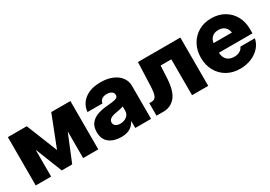

<svg xmlns="http://www.w3.org/2000/svg" viewBox="6 -1145 2495 1775"><g transform="rotate(-30 1253.5 -257.5)"><path d="M323.7 0 210 -286.6V0H45.9V-515.6H247.6L379.9 -185.1L509.3 -515.6H713.4V0H551.8V-285.2L435.1 0Z M957 8.8Q879.4 8.8 829.8 -29.1Q780.3 -66.9 780.3 -143.6Q780.3 -201.7 807.4 -235.6Q834.5 -269.5 879.9 -285.9Q925.3 -302.2 980 -306.6Q1049.3 -312 1077.6 -320.6Q1106 -329.1 1106 -352.1V-354.5Q1106 -376.5 1087.2 -390.1Q1068.4 -403.8 1036.1 -403.8Q1002.4 -403.8 982.4 -388.9Q962.4 -374 959.5 -348.1H799.8Q802.7 -396.5 830.6 -437Q858.4 -477.5 910.6 -502.2Q962.9 -526.9 1039.6 -526.9Q1113.3 -526.9 1166.5 -503.9Q1219.7 -481 1248.3 -441.7Q1276.9 -402.3 1276.9 -354V0H1108.4V-72.3H1106.4Q1083 -29.8 1046.9 -10.5Q1010.7 8.8 957 8.8ZM1010.3 -103Q1050.3 -103 1078.9 -125.2Q1107.4 -147.5 1107.4 -185.1V-231Q1093.8 -225.1 1071.3 -220.2Q1048.8 -215.3 1018.1 -210Q985.4 -204.6 964.4 -190.7Q943.4 -176.8 943.4 -152.3Q943.4 -128.9 961.9 -116Q980.5 -103 1010.3 -103Z M1335.4 0V-133.8H1359.9Q1395 -133.8 1408.7 -163.6Q1422.4 -193.4 1425.3 -274.9L1434.6 -515.6H1887.2V0H1714.4V-382.8H1600.1L1593.3 -252.9Q1586.4 -117.2 1537.1 -58.6Q1487.8 0 1408.2 0Z M2225.1 11.7Q2145.5 11.7 2085.4 -22.9Q2025.4 -57.6 1991.7 -118.4Q1958 -179.2 1958 -257.8Q1958 -336.4 1991.7 -397.2Q2025.4 -458 2084.7 -492.7Q2144 -527.3 2220.7 -527.3Q2298.3 -527.3 2357.7 -493.4Q2417 -459.5 2450.4 -399.7Q2483.9 -339.8 2483.9 -261.7V-215.8H2126Q2127.4 -167.5 2155 -139.6Q2182.6 -111.8 2231.4 -111.8Q2267.1 -111.8 2292 -126.5Q2316.9 -141.1 2325.7 -165.5H2480.5Q2470.7 -113.8 2435.1 -73.7Q2399.4 -33.7 2345 -11Q2290.5 11.7 2225.1 11.7ZM2127.4 -317.4H2323.2Q2317.9 -356.4 2292.2 -378.7Q2266.6 -400.9 2225.1 -400.9Q2184.1 -400.9 2158.4 -378.7Q2132.8 -356.4 2127.4 -317.4Z"/></g></svg>

Font: Inter Display Extra Bold
Style: Regular
Weight: 800
Designer: Rasmus Andersson
Foundry: rsms
Version: Version 4.000;git-4fc901f